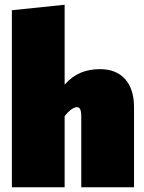

<svg xmlns="http://www.w3.org/2000/svg" viewBox="-20 -788 604 808"><path d="M402 -497C343 -497 295 -480 252 -432V-768L30 -745V0H252V-299C272 -325 291 -337 304 -337C314 -337 322 -331 322 -296V0H544V-338C544 -440 490 -497 402 -497Z"/></svg>

Font: Fira Sans Ultra
Style: Regular
Weight: 950
Designer: Carrois Corporate & Edenspiekermann AG
Foundry: Carrois Corporate GbR & Edenspiekermann AG
Version: Version 4.203;PS 004.203;hotconv 1.0.88;makeotf.lib2.5.64775